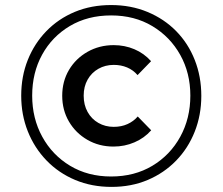

<svg xmlns="http://www.w3.org/2000/svg" viewBox="-20 -723 873 753"><path d="M417.4 10Q339.7 10 274.9 -17.2Q210 -44.5 162.5 -93.6Q115 -142.8 89.1 -207.8Q63.2 -272.9 63.2 -347.7Q63.2 -423.5 89 -488Q114.8 -552.5 161.9 -601Q209 -649.5 273.4 -676.4Q337.8 -703.2 415.5 -703.2Q493.5 -703.2 558.6 -676.1Q623.8 -649 671 -600.9Q718.2 -552.8 743.8 -487.8Q769.5 -422.8 769.5 -347Q769.5 -272.1 743.8 -207Q718.1 -141.8 670.8 -93.1Q623.5 -44.4 559.3 -17.2Q495 10 417.4 10ZM415.7 -30.8Q507.5 -30.8 577.5 -72.8Q647.5 -114.8 687 -186.8Q726.5 -258.8 726.5 -348.1Q726.5 -436.5 687 -507.5Q647.5 -578.5 577.6 -620.5Q507.7 -662.5 415.8 -662.5Q323.9 -662.5 254 -621Q184.1 -579.5 145.2 -508.5Q106.2 -437.5 106.2 -348.1Q106.2 -258.8 145.7 -186.8Q185.1 -114.8 255 -72.8Q324.8 -30.8 415.7 -30.8ZM425.1 -148.2Q368.5 -148.2 322.8 -174.6Q277 -201 250.5 -246.1Q224 -291.2 224 -347.5Q224 -403.8 250.5 -448.7Q277 -493.5 323.3 -519.8Q369.6 -546 426 -546Q469 -546 506.9 -530Q544.8 -514 572.5 -483L519.5 -428.5Q502.2 -448.5 478.4 -458.5Q454.5 -468.5 426.4 -468.5Q392.8 -468.5 365.9 -453.2Q339 -438 323.6 -410.7Q308.2 -383.5 308.2 -347.9Q308.2 -311.5 323.6 -283.9Q339 -256.2 365.9 -240.9Q392.8 -225.5 426 -225.5Q456.2 -225.5 480.1 -236.4Q504 -247.2 520.2 -266.2L573 -212Q545.8 -181.2 507.3 -164.8Q468.9 -148.2 425.1 -148.2Z"/></svg>

Font: Outfit Thin
Style: Regular
Weight: 100
Designer: Rodrigo Fuenzalida
Foundry: fragTYPE
Version: Version 1.000